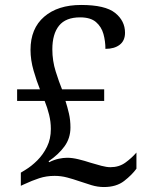

<svg xmlns="http://www.w3.org/2000/svg" viewBox="-20 -744 599 774"><path d="M399 10Q374 10 349 2.5Q324 -5 298 -14Q275 -22 250.5 -28.5Q226 -35 200 -35Q167 -35 138 -25.5Q109 -16 77 -1L64 5V-48L82 -59Q107 -74 130.5 -97.5Q154 -121 169.5 -152.5Q185 -184 185 -224Q185 -253 178 -281.5Q171 -310 160 -337H49V-384H141Q128 -416 115.5 -459Q103 -502 103 -543Q103 -629 158 -676.5Q213 -724 307 -724Q404 -724 444 -692Q484 -660 484 -612Q484 -580 462.5 -563.5Q441 -547 405 -547Q405 -578 397 -607Q389 -636 367 -655Q345 -674 303 -674Q245 -674 218 -640.5Q191 -607 191 -545Q191 -499 204.5 -456Q218 -413 230 -384H400V-337H244Q252 -312 258 -286Q264 -260 264 -230Q264 -187 240 -154Q216 -121 176 -94L178 -90Q198 -100 216.5 -104Q235 -108 251 -108Q271 -108 296 -102Q321 -96 345 -88Q368 -81 389 -75.5Q410 -70 425 -70Q460 -70 485.5 -88.5Q511 -107 530 -129V-64Q512 -39 480.5 -14.5Q449 10 399 10Z"/></svg>

Font: Noto Serif NP Hmong
Style: Regular
Weight: 400
Designer: Dalton Maag Ltd
Foundry: Dalton Maag Ltd
Version: Version 1.001